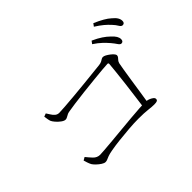

<svg xmlns="http://www.w3.org/2000/svg" viewBox="-130 -1051 1259 1259"><g transform="rotate(-45 500.0 -421.5)"><path d="M814 -598Q798 -617 776 -638Q754 -659 722 -680L736 -699Q774 -682 800 -664.5Q826 -647 843 -630Q863 -612 871.5 -597.5Q880 -583 880 -569Q880 -558 875 -552.5Q870 -547 861 -547Q851 -547 840.5 -563Q830 -579 814 -598ZM904 -677Q886 -697 865 -714.5Q844 -732 811 -753L825 -772Q862 -756 889 -740.5Q916 -725 932 -710Q953 -693 962 -678Q971 -663 971 -648Q971 -637 966 -631.5Q961 -626 952 -626Q940 -626 930.5 -642.5Q921 -659 904 -677ZM164 -566 186 -574Q194 -563 202.5 -548.5Q211 -534 223 -524Q235 -514 252 -514Q267 -514 306.5 -517Q346 -520 397.5 -524.5Q449 -529 501.5 -534.5Q554 -540 596.5 -544.5Q639 -549 658 -551Q674 -553 683 -558Q692 -563 698.5 -567Q705 -571 712 -571Q721 -571 733 -564.5Q745 -558 757.5 -548.5Q770 -539 778 -529.5Q786 -520 786 -514Q786 -505 780.5 -498.5Q775 -492 768.5 -484.5Q762 -477 759 -465Q756 -449 750 -414Q744 -379 737 -331.5Q730 -284 722 -232Q714 -180 706 -130H665Q671 -178 678.5 -233.5Q686 -289 692.5 -343Q699 -397 703.5 -440.5Q708 -484 710 -508Q711 -518 701 -518Q688 -518 650.5 -514.5Q613 -511 563 -506Q513 -501 460.5 -495Q408 -489 365 -483Q322 -477 300 -473Q288 -471 274 -462Q260 -453 249 -453Q237 -453 220 -465.5Q203 -478 190 -493.5Q177 -509 173 -519Q170 -527 167.5 -542Q165 -557 164 -566ZM143 -180 164 -192Q179 -173 199 -151.5Q219 -130 247 -130Q257 -130 288.5 -132.5Q320 -135 365.5 -139Q411 -143 461.5 -148Q512 -153 559.5 -157Q607 -161 644 -163.5Q681 -166 697 -166Q713 -166 728.5 -160.5Q744 -155 754.5 -147Q765 -139 765 -130Q765 -120 757.5 -116Q750 -112 730 -112Q709 -112 677 -116Q645 -120 591 -120Q551 -120 500 -116Q449 -112 401.5 -106.5Q354 -101 322 -95Q294 -90 279.5 -84.5Q265 -79 256.5 -75Q248 -71 238 -71Q227 -71 211.5 -81Q196 -91 182 -104.5Q168 -118 162 -128Q156 -139 150.5 -155.5Q145 -172 143 -180Z"/></g></svg>

Font: Source Han Serif JP VF
Style: Regular
Weight: 250
Designer: Ryoko NISHIZUKA 西塚涼子 (kana & ideographs); Frank Grießhammer (Latin, Greek & Cyrillic); Wenlong ZHANG 张文龙 (bopomofo); San
Foundry: Adobe
Version: Version 2.001;hotconv 1.1.0;makeotfexe 2.6.0